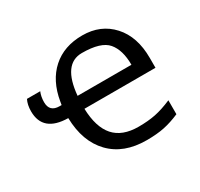

<svg xmlns="http://www.w3.org/2000/svg" viewBox="-122 -699 902 864"><g transform="rotate(-30 329.5 -267.0)"><path d="M241.2 -318.8H521Q521 -395.5 486.8 -435.8Q452.6 -476.1 354 -476.1Q255.4 -476.1 241.2 -318.8ZM411.1 9.8Q292.5 9.8 225.1 -60.1Q157.7 -129.9 154.8 -252.9Q24.9 -254.9 24.9 -362.8Q24.9 -396.5 37.1 -420.9H106Q96.2 -397.9 96.2 -369.1Q96.2 -318.8 147.9 -318.8H158.2L161.1 -335.9Q177.7 -434.6 238.8 -489.3Q299.8 -543.9 395 -543.9Q490.2 -543.9 549.1 -479.2Q607.9 -414.6 607.9 -304.2V-252.9H238.8Q241.7 -156.2 283.7 -108.6Q325.7 -61 410.2 -61Q459.5 -61 498.3 -68.8Q537.1 -76.7 585 -97.2V-24.9Q542 -6.3 503.7 1.7Q465.3 9.8 411.1 9.8Z"/></g></svg>

Font: OpenSans
Style: Regular
Weight: 400
Foundry: Ascender Corporation
Version: Version 1.10